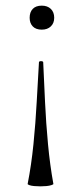

<svg xmlns="http://www.w3.org/2000/svg" viewBox="-20 -385 287 680"><path d="M128 -365Q148 -365 160 -353.5Q172 -342 172 -322Q172 -303 160 -291.5Q148 -280 128 -280Q107 -280 96 -291.5Q85 -303 85 -322Q85 -342 96 -353.5Q107 -365 128 -365ZM169 266Q170 268 162.5 270.5Q155 273 144.5 274Q134 275 123 275Q112 275 101 274Q90 273 83.5 270.5Q77 268 78 266Q91 200 98.5 125.5Q106 51 110 -24Q114 -99 118 -165Q118 -167 121.5 -168Q125 -169 129 -168Q133 -167 133 -165Q136 -99 139.5 -24Q143 51 150 125.5Q157 200 169 266Z"/></svg>

Font: Cormorant Light
Style: Regular
Weight: 400
Version: Version 4.000